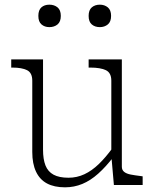

<svg xmlns="http://www.w3.org/2000/svg" viewBox="-20 -791 663 821"><path d="M164 -537V-151Q164 -110 174.5 -83.5Q185 -57 209 -44Q233 -31 273 -31Q309 -31 341 -46Q373 -61 402.5 -89.5Q432 -118 461 -158L465 -120Q433 -78 400 -48.5Q367 -19 332 -4.5Q297 10 258 10Q212 10 181 -6.5Q150 -23 134 -57Q118 -91 118 -141V-446Q118 -480 95.5 -491Q73 -502 34 -502H28V-537ZM501 -537V-78Q501 -64 511 -56Q521 -48 539.5 -44.5Q558 -41 583 -38L590 -37V0H467L456 -126V-130V-446Q456 -480 432.5 -491Q409 -502 367 -502H359V-537ZM240 -723Q240 -698 226 -686.5Q212 -675 191 -675Q171 -675 157.5 -686.5Q144 -698 144 -723Q144 -748 157 -759.5Q170 -771 191 -771Q212 -771 226 -759.5Q240 -748 240 -723ZM455 -723Q455 -698 441 -686.5Q427 -675 407 -675Q386 -675 372.5 -686.5Q359 -698 359 -723Q359 -748 372.5 -759.5Q386 -771 407 -771Q427 -771 441 -759.5Q455 -748 455 -723Z"/></svg>

Font: Roboto Serif 20pt Thin
Style: Regular
Weight: 250
Version: Version 1.008